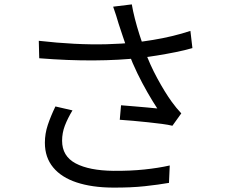

<svg xmlns="http://www.w3.org/2000/svg" viewBox="-20 -818 1040 880"><path d="M523.8 -708.8Q519.1 -725 512.5 -746.2Q505.9 -767.4 498.6 -787.4L584.1 -797.9Q588.9 -769.1 598.1 -732.7Q607.4 -696.2 619.4 -658.7Q631.4 -621.2 642.8 -588.6Q665.8 -523.9 700.7 -459.5Q735.6 -395.1 767.2 -351.4Q777.5 -337.1 788.5 -323.8Q799.6 -310.5 810.9 -298.4L770.2 -241.6Q752.1 -246.2 722.6 -250.1Q693 -254 658.6 -257.6Q624.2 -261.2 590.2 -264.3Q556.2 -267.3 528.9 -269.1L534.8 -335.5Q563.3 -333.5 594.8 -330.6Q626.3 -327.7 654.7 -325.4Q683.2 -323.1 700.9 -320.9Q680 -352.5 655.9 -394.5Q631.8 -436.4 609.3 -482.7Q586.8 -529.1 570 -574.2Q554 -617.6 542.8 -651.6Q531.6 -685.6 523.8 -708.8ZM157.8 -631Q241.5 -621.4 320.2 -617.4Q398.8 -613.4 469.4 -615.3Q540 -617.2 596.7 -623Q636.8 -627.8 681.2 -635Q725.6 -642.2 769.9 -652.9Q814.3 -663.6 852.7 -676.4L861.9 -597.6Q826.7 -587.4 784.8 -579Q742.9 -570.6 700.9 -563.8Q658.8 -557 622.3 -552.6Q526.7 -541.8 409.4 -541.1Q292.2 -540.4 159.8 -551ZM312.2 -312.1Q290.3 -275.9 277.4 -242.4Q264.6 -208.9 264.6 -173Q264.6 -102.2 326.7 -69.2Q388.8 -36.2 500.2 -35Q576.7 -34.4 641.2 -41.1Q705.6 -47.8 758 -59.6L754.5 20.2Q707.8 28.4 643.8 35.4Q579.8 42.4 495.7 41.8Q401.3 41.2 331.6 18.2Q261.8 -4.7 223.8 -50.5Q185.7 -96.3 185.7 -163.6Q185.7 -205.5 199.2 -245.8Q212.7 -286 234 -330.1Z"/></svg>

Font: Noto Sans TC Thin
Style: Regular
Weight: 100
Designer: Ryoko NISHIZUKA 西塚涼子 (kana, bopomofo & ideographs); Paul D. Hunt (Latin, Greek & Cyrillic); Sandoll Communications 산돌커뮤니
Foundry: Adobe
Version: Version 2.004-H2;hotconv 1.0.118;makeotfexe 2.5.65603